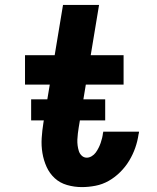

<svg xmlns="http://www.w3.org/2000/svg" viewBox="-20 -755 640 783"><path d="M314 8Q283 8 253.5 -0.5Q224 -9 203 -28.5Q182 -48 170 -74.5Q158 -101 153 -131Q148 -161 150 -192Q152 -223 157 -254L183 -410H82V-530H203L237 -735H384L350 -530H484V-410H330L301 -235Q299 -223 297.5 -210.5Q296 -198 295.5 -186Q295 -174 296.5 -162Q298 -150 301.5 -139Q305 -128 313.5 -120Q322 -112 334 -112Q344 -112 354 -118Q364 -124 370.5 -133Q377 -142 382 -152Q387 -162 390.5 -172Q394 -182 396.5 -192.5Q399 -203 400 -213Q401 -214 401 -215.5Q401 -217 401 -218H547Q547 -216 546.5 -213Q546 -210 545 -207Q541 -179 531.5 -152Q522 -125 507 -100Q492 -75 470.5 -53.5Q449 -32 423.5 -17.5Q398 -3 369.5 2.5Q341 8 314 8ZM107 -264V-350H409V-264Z"/></svg>

Font: Iosevka Curly HvExObl
Style: Regular
Weight: 900
Width: 7
Italic angle: -9°
Monospace: yes
Designer: Belleve Invis
Foundry: Belleve Invis
Version: Version 11.1.0; ttfautohint (v1.8.3)